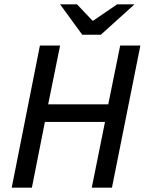

<svg xmlns="http://www.w3.org/2000/svg" viewBox="-20 -865 670 885"><path d="M34 0 164 -655H257L202 -384H479L534 -655H627L496 0H403L464 -303H187L127 0ZM359 -705 257 -845H335L406 -770H410L520 -845H600L445 -705Z"/></svg>

Font: Source Sans 3 ExtraLight Medium
Style: Italic
Weight: 500
Italic angle: -11°
Version: Version 3.052;hotconv 1.1.0;makeotfexe 2.6.0